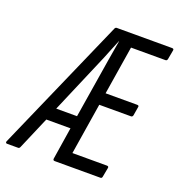

<svg xmlns="http://www.w3.org/2000/svg" viewBox="-151 -757 803 859"><g transform="rotate(20 251.0 -327.5)"><path d="M-24 0Q-32 0 -30 -9L250 -646Q253 -655 260 -655H523Q533 -655 531 -646L523 -602Q521 -594 514 -594H350L313 -363H463Q473 -363 471 -355L464 -313Q462 -305 455 -305H304L265 -61H429Q439 -61 437 -52L429 -9Q428 0 420 0H203Q194 0 195 -9L219 -162H104L38 -8Q35 0 29 0ZM129 -223H228L274 -508Q279 -537 282.5 -558Q286 -579 290 -602H289Q279 -579 270.5 -557Q262 -535 252 -511Z"/></g></svg>

Font: Sofia Sans Extra Condensed
Style: Italic
Weight: 400
Italic angle: -9°
Designer: Botio Nikoltchev, Ani Petrova
Foundry: lettersoup
Version: Version 4.101; ttfautohint (v1.8.4.7-5d5b)